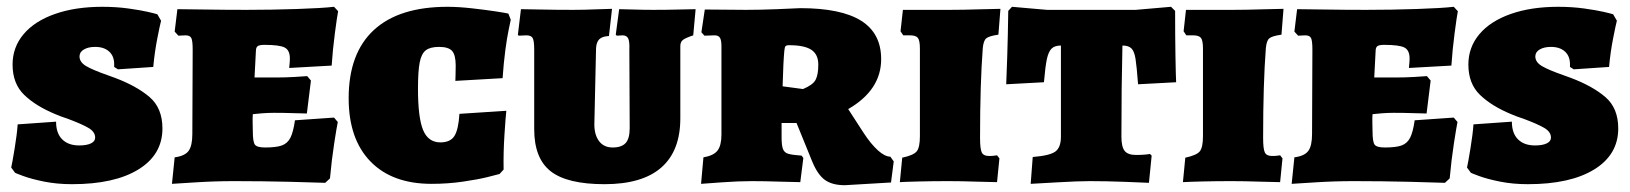

<svg xmlns="http://www.w3.org/2000/svg" viewBox="-20 -533 4797 565"><path d="M24 -25 13 -40Q16 -53 23 -95.5Q30 -138 32 -167L145 -175Q145 -141 163 -123Q181 -105 213 -105Q235 -105 247.5 -111Q260 -117 260 -128Q260 -145 240.5 -156.5Q221 -168 178 -184Q159 -190 143 -197Q85 -221 51 -254Q17 -287 17 -343Q17 -394 49.5 -432.5Q82 -471 142 -492Q202 -513 281 -513Q322 -513 358 -508Q394 -503 415.5 -498Q437 -493 443 -491L454 -472Q451 -461 443 -420.5Q435 -380 431 -336L327 -329L316 -336V-344Q316 -368 301 -381.5Q286 -395 260 -395Q240 -395 227 -387.5Q214 -380 214 -367Q214 -350 233.5 -338.5Q253 -327 296 -312L318 -304Q382 -280 420 -247.5Q458 -215 458 -155Q458 -78 387.5 -34.5Q317 9 192 9Q148 9 110.5 1.5Q73 -6 48.5 -15Q24 -24 24 -25Z M494 -70Q524 -74 535 -89Q546 -104 546 -139L547 -387Q547 -413 543 -421Q539 -429 526 -429L505 -428L494 -440L502 -506Q523 -506 581.5 -505Q640 -504 705 -504Q780 -504 854 -506.5Q928 -509 963 -513L975 -500Q972 -485 965.5 -435.5Q959 -386 956 -340L831 -333Q831 -336 832 -344Q833 -352 833 -361Q833 -385 818 -393Q803 -401 758 -401Q743 -401 738 -397Q733 -393 733 -382L729 -305H794Q819 -305 846 -306.5Q873 -308 884 -309L895 -296L883 -199Q873 -199 845 -200Q817 -201 786 -201Q769 -201 750 -199.5Q731 -198 724 -197Q723 -186 723.5 -170Q724 -154 724 -146Q724 -116 730 -107.5Q736 -99 760 -99Q793 -99 809.5 -105Q826 -111 834.5 -127.5Q843 -144 848 -179L963 -187L974 -174Q971 -160 963.5 -111.5Q956 -63 951 -8L937 5Q914 4 833.5 2Q753 0 669 0Q613 0 557.5 3.5Q502 7 486 8Z M1006 -244Q1006 -376 1080 -444.5Q1154 -513 1297 -513Q1329 -513 1369 -508.5Q1409 -504 1438.5 -499.5Q1468 -495 1476 -493L1483 -475Q1482 -469 1477 -446Q1472 -423 1467 -385Q1462 -347 1459 -303L1320 -295Q1320 -299 1320.5 -310.5Q1321 -322 1321 -340Q1321 -371 1310.5 -383Q1300 -395 1272 -395Q1246 -395 1233 -385Q1220 -375 1215 -349Q1210 -323 1210 -272Q1210 -187 1225 -150.5Q1240 -114 1276 -114Q1305 -114 1317 -132.5Q1329 -151 1332 -198L1470 -207Q1468 -191 1464.5 -137Q1461 -83 1462 -34L1450 -21Q1443 -19 1415 -12Q1387 -5 1342.5 1.5Q1298 8 1250 8Q1134 8 1070 -58Q1006 -124 1006 -244Z M1552 -153V-387Q1552 -413 1547.5 -421Q1543 -429 1529 -429L1506 -428L1504 -431L1513 -506Q1527 -506 1570 -505Q1613 -504 1667 -504Q1698 -504 1733 -505.5Q1768 -507 1781 -507L1772 -427Q1752 -426 1743.5 -417.5Q1735 -409 1734 -391L1729 -167Q1729 -136 1743 -117.5Q1757 -99 1783 -99Q1809 -99 1821 -112Q1833 -125 1833 -156L1832 -387Q1833 -411 1828.5 -420Q1824 -429 1812 -429L1795 -428L1792 -431L1802 -506Q1813 -506 1843.5 -505Q1874 -504 1902 -504Q1944 -504 1979.5 -505Q2015 -506 2027 -506L2020 -429Q1996 -421 1989 -415Q1982 -409 1982 -397V-185Q1982 -89 1926 -40Q1870 9 1759 9Q1649 9 1600.5 -29Q1552 -67 1552 -153Z M2370 -58 2324 -171H2280V-129Q2280 -105 2284 -94.5Q2288 -84 2299.5 -80.5Q2311 -77 2339 -75L2344 -68L2335 3Q2318 3 2274 1.5Q2230 0 2193 0Q2153 0 2105 3.5Q2057 7 2043 8L2050 -70Q2080 -75 2091.5 -90Q2103 -105 2103 -137V-397Q2103 -415 2098.5 -422Q2094 -429 2083 -429L2053 -428L2044 -438L2054 -505L2175 -504Q2217 -504 2266.5 -506Q2316 -508 2335 -509Q2455 -509 2514 -472Q2573 -435 2573 -359Q2573 -268 2476 -212L2522 -141Q2543 -109 2563.5 -90.5Q2584 -72 2600 -72L2610 -58L2602 4L2466 12Q2429 12 2407.5 -3.5Q2386 -19 2370 -58ZM2388 -343Q2388 -373 2367.5 -386.5Q2347 -400 2302 -400Q2294 -400 2291.5 -397Q2289 -394 2288 -383Q2285 -352 2283 -279L2343 -271Q2372 -283 2380 -298Q2388 -313 2388 -343Z M2635 -69Q2668 -76 2677.5 -87.5Q2687 -99 2687 -132V-390Q2687 -414 2681 -421.5Q2675 -429 2658 -429H2638L2630 -441L2637 -504H2775Q2813 -504 2859.5 -505.5Q2906 -507 2924 -507L2918 -431Q2890 -427 2882 -420Q2874 -413 2872 -391Q2864 -287 2864 -127Q2864 -95 2869 -84.5Q2874 -74 2890 -74Q2901 -74 2907 -75Q2913 -76 2914 -76L2921 -67L2914 3Q2897 3 2852.5 1.5Q2808 0 2771 0Q2726 0 2684.5 1Q2643 2 2628 3Z M3019 -71Q3069 -75 3085.5 -87Q3102 -99 3102 -131V-399Q3083 -399 3074 -389.5Q3065 -380 3060.5 -358.5Q3056 -337 3052 -291L2941 -285Q2942 -306 2944 -367Q2946 -428 2947 -501L2958 -513L3061 -504H3322L3426 -513L3438 -501Q3438 -428 3439 -369Q3440 -310 3441 -291L3329 -285Q3325 -338 3321.5 -360Q3318 -382 3309.5 -390.5Q3301 -399 3283 -399Q3280 -279 3280 -131Q3280 -101 3289.5 -89Q3299 -77 3323 -77Q3337 -77 3348.5 -78Q3360 -79 3364 -80L3369 -75L3361 5Q3341 4 3287.5 2Q3234 0 3187 0Q3153 0 3092.5 3.5Q3032 7 3013 8Z M3468 -69Q3501 -76 3510.5 -87.5Q3520 -99 3520 -132V-390Q3520 -414 3514 -421.5Q3508 -429 3491 -429H3471L3463 -441L3470 -504H3608Q3646 -504 3692.5 -505.5Q3739 -507 3757 -507L3751 -431Q3723 -427 3715 -420Q3707 -413 3705 -391Q3697 -287 3697 -127Q3697 -95 3702 -84.5Q3707 -74 3723 -74Q3734 -74 3740 -75Q3746 -76 3747 -76L3754 -67L3747 3Q3730 3 3685.5 1.5Q3641 0 3604 0Q3559 0 3517.5 1Q3476 2 3461 3Z M3789 -70Q3819 -74 3830 -89Q3841 -104 3841 -139L3842 -387Q3842 -413 3838 -421Q3834 -429 3821 -429L3800 -428L3789 -440L3797 -506Q3818 -506 3876.5 -505Q3935 -504 4000 -504Q4075 -504 4149 -506.5Q4223 -509 4258 -513L4270 -500Q4267 -485 4260.5 -435.5Q4254 -386 4251 -340L4126 -333Q4126 -336 4127 -344Q4128 -352 4128 -361Q4128 -385 4113 -393Q4098 -401 4053 -401Q4038 -401 4033 -397Q4028 -393 4028 -382L4024 -305H4089Q4114 -305 4141 -306.5Q4168 -308 4179 -309L4190 -296L4178 -199Q4168 -199 4140 -200Q4112 -201 4081 -201Q4064 -201 4045 -199.5Q4026 -198 4019 -197Q4018 -186 4018.5 -170Q4019 -154 4019 -146Q4019 -116 4025 -107.5Q4031 -99 4055 -99Q4088 -99 4104.5 -105Q4121 -111 4129.5 -127.5Q4138 -144 4143 -179L4258 -187L4269 -174Q4266 -160 4258.5 -111.5Q4251 -63 4246 -8L4232 5Q4209 4 4128.5 2Q4048 0 3964 0Q3908 0 3852.5 3.5Q3797 7 3781 8Z M4308 -25 4297 -40Q4300 -53 4307 -95.5Q4314 -138 4316 -167L4429 -175Q4429 -141 4447 -123Q4465 -105 4497 -105Q4519 -105 4531.5 -111Q4544 -117 4544 -128Q4544 -145 4524.5 -156.5Q4505 -168 4462 -184Q4443 -190 4427 -197Q4369 -221 4335 -254Q4301 -287 4301 -343Q4301 -394 4333.5 -432.5Q4366 -471 4426 -492Q4486 -513 4565 -513Q4606 -513 4642 -508Q4678 -503 4699.5 -498Q4721 -493 4727 -491L4738 -472Q4735 -461 4727 -420.5Q4719 -380 4715 -336L4611 -329L4600 -336V-344Q4600 -368 4585 -381.5Q4570 -395 4544 -395Q4524 -395 4511 -387.5Q4498 -380 4498 -367Q4498 -350 4517.5 -338.5Q4537 -327 4580 -312L4602 -304Q4666 -280 4704 -247.5Q4742 -215 4742 -155Q4742 -78 4671.5 -34.5Q4601 9 4476 9Q4432 9 4394.5 1.5Q4357 -6 4332.5 -15Q4308 -24 4308 -25Z"/></svg>

Font: Alegreya SC Black
Style: Regular
Weight: 900
Designer: Juan Pablo del Peral
Foundry: Huerta Tipografica
Version: Version 2.007; ttfautohint (v1.6)